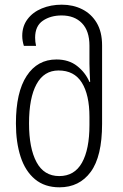

<svg xmlns="http://www.w3.org/2000/svg" viewBox="-20 -790 524 820"><path d="M234 10Q171 10 129.5 -24.5Q88 -59 68 -120.5Q48 -182 48 -263Q48 -396 94 -466Q140 -536 221 -536Q274 -536 309.5 -508Q345 -480 362 -440H365Q364 -460 363 -480.5Q362 -501 362 -518V-595Q362 -658 330 -691Q298 -724 243 -724Q196 -724 163 -701.5Q130 -679 130 -629Q130 -612 134 -594H82Q75 -616 75 -637Q75 -678 97.5 -708Q120 -738 158.5 -754Q197 -770 244 -770Q292 -770 331 -750.5Q370 -731 393 -692.5Q416 -654 416 -596V-261Q416 -122 367.5 -56Q319 10 234 10ZM233 -38Q298 -38 330 -95Q362 -152 362 -256V-291Q362 -385 329.5 -437Q297 -489 230 -489Q168 -489 136 -430.5Q104 -372 104 -263Q104 -157 136 -97.5Q168 -38 233 -38Z"/></svg>

Font: Noto Sans Georgian Condensed Light
Style: Regular
Weight: 300
Width: 3
Designer: Monotype Design Team, Akaki Razmadze
Foundry: Google LLC
Version: Version 2.005; ttfautohint (v1.8.4.7-5d5b)